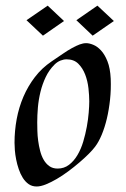

<svg xmlns="http://www.w3.org/2000/svg" viewBox="-20 -659 452 690"><path d="M377.9 -376Q379.4 -337.9 375.5 -301.3Q371.6 -264.6 364 -232.7Q356.4 -200.7 345.5 -174.6Q334.5 -148.4 321.8 -131.8Q313.5 -120.6 298.6 -105.7Q283.7 -90.8 265.1 -75Q246.6 -59.1 225.6 -43.5Q204.6 -27.8 184.1 -15.9Q163.6 -3.9 144.8 3.7Q126 11.2 111.8 11.2Q95.2 11.2 83 2.7Q70.8 -5.9 62 -19.8Q53.2 -33.7 47.4 -51Q41.5 -68.4 38.1 -85.7Q34.7 -103 33.4 -118.9Q32.2 -134.8 32.2 -146Q32.2 -189 40 -231.2Q47.9 -273.4 64.2 -311.5Q80.6 -349.6 105.5 -382.1Q130.4 -414.6 165 -438Q187.5 -453.1 205.6 -465.6Q223.6 -478 238.8 -486.3Q253.9 -494.6 266.4 -499.3Q278.8 -503.9 290 -503.9Q300.8 -503.9 315.2 -498Q329.6 -492.2 343 -477.8Q356.4 -463.4 366.2 -438.7Q376 -414.1 377.9 -376ZM300.8 -294.9Q300.8 -315.4 297.9 -341.8Q294.9 -368.2 286.1 -391.1Q277.3 -414.1 261.5 -429.9Q245.6 -445.8 219.2 -445.8Q208.5 -445.8 197 -441.2Q185.5 -436.5 175.8 -426.8Q156.2 -407.2 144.3 -382.1Q132.3 -356.9 125.5 -329.1Q118.7 -301.3 116.2 -272.9Q113.8 -244.6 113.8 -219.2Q113.8 -206.1 114.3 -188.7Q114.7 -171.4 117.2 -153.1Q119.6 -134.8 124.3 -116.7Q128.9 -98.6 137 -84.7Q145 -70.8 157.2 -62Q169.4 -53.2 187 -53.2Q210.4 -53.2 228 -66.7Q245.6 -80.1 258.3 -101.6Q271 -123 279.1 -149.9Q287.1 -176.8 292 -203.6Q296.9 -230.5 298.8 -254.6Q300.8 -278.8 300.8 -294.9ZM389.2 -583.5 313 -530.8 254.4 -586.4 330.1 -638.7ZM210 -583.5 134.3 -530.8 75.2 -586.4 151.4 -638.7Z"/></svg>

Font: Quintessential
Style: Regular
Weight: 400
Designer: Astigmatic (AOETI)
Foundry: Astigmatic (AOETI)
Version: Version 1.000